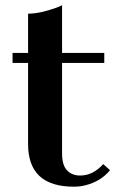

<svg xmlns="http://www.w3.org/2000/svg" viewBox="-20 -701 457 731"><path d="M261.2 9.8Q86.9 9.8 86.9 -152.3V-461.4H27.8V-499.5H86.9V-648.9Q131.3 -648.9 195.3 -671.9Q210 -677.2 216.3 -681.2V-499.5H377V-461.4H216.3V-117.2Q216.3 -72.3 235.1 -52.5Q253.9 -32.7 285.2 -32.7Q334 -32.7 373 -76.2L398.9 -53.2Q363.8 -9.8 303.2 4.9Q283.2 9.8 261.2 9.8Z"/></svg>

Font: Cantata One
Style: Regular
Weight: 400
Designer: Joana Maria Correia da Silva
Foundry: Joana Maria Correia da Silva
Version: Version 1.002